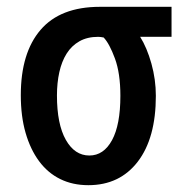

<svg xmlns="http://www.w3.org/2000/svg" viewBox="-20 -546 540 563"><path d="M41 -267Q41 -391 99 -458.5Q157 -526 273 -526H483V-438H391Q411 -406 424 -359.5Q437 -313 437 -265Q437 -141 384 -72Q331 -3 239 -3Q193 -3 156.5 -21Q120 -39 94.5 -73.5Q69 -108 55 -156.5Q41 -205 41 -267ZM333 -265Q333 -331 317 -374.5Q301 -418 284 -436Q279 -437 275 -437.5Q271 -438 268 -438Q236 -438 213 -425Q190 -412 175.5 -389Q161 -366 154 -334.5Q147 -303 147 -266Q147 -182 173 -136Q199 -90 242 -90Q284 -90 308.5 -135Q333 -180 333 -265Z"/></svg>

Font: D2Coding
Style: Bold
Weight: 700
Monospace: yes
Designer: Yong-Rak Park; Jeong-Hwan Yoon; Sang-Min Lee;
Foundry: NHN Corporation
Version: Version 1.3.2; Build 20180524